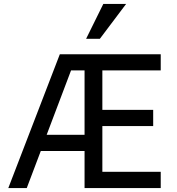

<svg xmlns="http://www.w3.org/2000/svg" viewBox="-20 -950 893 970"><path d="M407.2 0V-187H186L115.2 0H22L282.2 -675.8H792V-594.2H497.1V-395H753.9V-313H497.1V-82H792V0ZM407.2 -594.2H338.9L215.8 -269H407.2ZM484.4 -753.9H415L502 -930.2H617.2Z"/></svg>

Font: ClearSansRegular
Style: Regular
Weight: 400
Foundry: Intel Corporation
Version: Version 1.00